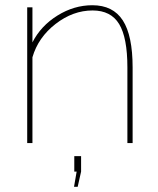

<svg xmlns="http://www.w3.org/2000/svg" viewBox="-20 -547 605 734"><path d="M487 0H467V-289Q467 -403 435.5 -455Q404 -507 334 -507Q259 -507 192.5 -455.5Q126 -404 104 -328V0H84V-519H104V-385Q136 -448 199.5 -487.5Q263 -527 333 -527Q412 -527 449.5 -469Q487 -411 487 -289ZM263 167 273 109H264V50H290V109L277 167Z"/></svg>

Font: Raleway-v4020 Thin
Style: Regular
Weight: 250
Designer: Matt McInerney, Pablo Impallari, Rodrigo Fuenzalida
Foundry: Matt McInerney, Pablo Impallari, Rodrigo Fuenzalida
Version: Version 4.020;PS 004.020;hotconv 1.0.88;makeotf.lib2.5.64775